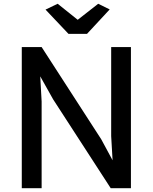

<svg xmlns="http://www.w3.org/2000/svg" viewBox="-20 -991 804 1011"><path d="M340.8 -812.5 219.7 -940.4 283.7 -971.2 389.2 -886.7 497.1 -971.2 557.6 -941.4 438 -812.5ZM94.7 0V-743.2H199.2L513.2 -257.3L572.8 -147L565.4 -274.4V-743.2H669.4V0H563L259.8 -467.8L191.9 -588.9L199.2 -456.5V0Z"/></svg>

Font: HaufeMerriweatherSans
Style: Regular
Weight: 400
Designer: Eben Sorkin ( eben@eyebytes.com )
Foundry: Eben Sorkin
Version: Version 1.56